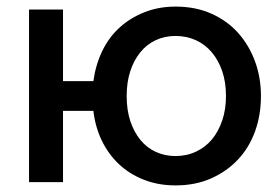

<svg xmlns="http://www.w3.org/2000/svg" viewBox="-20 -552 844 582"><path d="M512 10Q460 10 416.5 -7Q373 -24 341 -54Q309 -84 289 -125Q269 -166 263 -216H171V0H68V-523H171V-306H263Q270 -356 290 -397.5Q310 -439 342.5 -468.5Q375 -498 418 -515Q461 -532 512 -532Q573 -532 621 -510.5Q669 -489 702 -452Q735 -415 753 -366Q771 -317 771 -261Q771 -203 753 -153.5Q735 -104 701 -68Q667 -32 619.5 -11Q572 10 512 10ZM512 -79Q546 -79 574.5 -92.5Q603 -106 622.5 -129.5Q642 -153 653.5 -186.5Q665 -220 665 -261Q665 -303 653.5 -336.5Q642 -370 621.5 -394Q601 -418 573 -430.5Q545 -443 512 -443Q479 -443 451.5 -430Q424 -417 404.5 -392.5Q385 -368 374.5 -335Q364 -302 364 -261Q364 -218 375 -185Q386 -152 405.5 -128Q425 -104 452.5 -91.5Q480 -79 512 -79Z"/></svg>

Font: Rising Sun Medium
Style: Regular
Weight: 500
Designer: Matt McInerney, Pablo Impallari, Rodrigo Fuenzalida (Raleway font), Stephen Hutchings (Greek), Cristiano Sobral (main ch
Foundry: The Rising Sun Project Authors
Version: Version 4.327; ttfautohint (v1.8.4.7-5d5b-dirty)